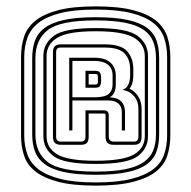

<svg xmlns="http://www.w3.org/2000/svg" viewBox="-20 -770 600 602"><path d="M514 -591V-345Q514 -311 504.5 -282Q495 -253 469.5 -232.5Q444 -212 398 -200Q352 -188 280 -188Q208 -188 162.5 -200Q117 -212 91 -232.5Q65 -253 55.5 -282Q46 -311 46 -345V-591Q46 -626 55.5 -655Q65 -684 91 -705Q117 -726 162.5 -738Q208 -750 280 -750Q352 -750 398 -738Q444 -726 469.5 -705Q495 -684 504.5 -655Q514 -626 514 -591ZM504 -345V-591Q504 -624 494.5 -651.5Q485 -679 460 -698.5Q435 -718 391.5 -729Q348 -740 280 -740Q213 -740 169.5 -729Q126 -718 101 -698.5Q76 -679 66 -651.5Q56 -624 56 -591V-345Q56 -313 66 -285.5Q76 -258 101 -239Q126 -220 169.5 -209Q213 -198 280 -198Q348 -198 391.5 -209Q435 -220 460 -239Q485 -258 494.5 -285.5Q504 -313 504 -345ZM479 -588V-348Q479 -319 471 -295.5Q463 -272 441 -255.5Q419 -239 380 -230.5Q341 -222 280 -222Q220 -222 181 -230.5Q142 -239 120 -255.5Q98 -272 89.5 -295.5Q81 -319 81 -348V-588Q81 -618 89.5 -642Q98 -666 120 -682.5Q142 -699 181 -707.5Q220 -716 280 -716Q341 -716 380 -707.5Q419 -699 441 -682.5Q463 -666 471 -642Q479 -618 479 -588ZM280 -232Q336 -232 373 -239.5Q410 -247 431 -262Q452 -277 460.5 -298.5Q469 -320 469 -348V-588Q469 -617 460.5 -639Q452 -661 431 -676Q410 -691 373 -698.5Q336 -706 280 -706Q168 -706 129.5 -675.5Q91 -645 91 -588V-348Q91 -292 129.5 -262Q168 -232 280 -232ZM444 -343Q444 -304 411.5 -280Q379 -256 280 -256Q181 -256 148.5 -280Q116 -304 116 -343V-594Q116 -633 148.5 -657.5Q181 -682 280 -682Q379 -682 411.5 -657.5Q444 -633 444 -594ZM280 -266Q367 -266 400.5 -286Q434 -306 434 -343V-594Q434 -631 400.5 -651.5Q367 -672 280 -672Q193 -672 159.5 -651.5Q126 -631 126 -594V-343Q126 -306 159.5 -286Q193 -266 280 -266ZM276 -579H207V-465H276Q309 -465 321 -475.5Q333 -486 333 -505V-534Q333 -555 318.5 -567Q304 -579 276 -579ZM248 -548H279Q290 -548 293.5 -542Q297 -536 297 -528V-515Q297 -506 293.5 -500.5Q290 -495 279 -495H248ZM279 -538H258V-505H279Q285 -505 286 -508Q287 -511 287 -515V-528Q287 -532 286 -535Q285 -538 279 -538ZM207 -361H197V-589H276Q310 -589 326.5 -573.5Q343 -558 343 -534V-505Q343 -492 339 -481.5Q335 -471 324 -465Q348 -464 360 -452Q372 -440 372 -418V-361H362V-418Q362 -436 351 -445.5Q340 -455 320 -455H207ZM234 -326Q241 -326 244.5 -330Q248 -334 248 -341V-424H306Q314 -424 317.5 -420Q321 -416 321 -407V-341Q321 -334 325 -330Q329 -326 336 -326H400Q407 -326 410.5 -330Q414 -334 414 -341V-428Q414 -453 400 -469Q386 -485 364 -488Q377 -493 382.5 -505Q388 -517 388 -534V-553Q388 -584 370.5 -602.5Q353 -621 307 -621H171Q163 -621 159.5 -617.5Q156 -614 156 -606V-341Q156 -334 159.5 -330Q163 -326 171 -326ZM234 -316H171Q158 -316 152 -322Q146 -328 146 -341V-606Q146 -619 152 -625Q158 -631 171 -631H307Q360 -631 379 -609Q398 -587 398 -553V-534Q398 -521 395 -510Q392 -499 386 -492Q403 -484 413.5 -467.5Q424 -451 424 -428V-341Q424 -328 418.5 -322Q413 -316 400 -316H336Q323 -316 317 -322Q311 -328 311 -341V-407Q311 -410 310.5 -412Q310 -414 306 -414H258V-341Q258 -328 252.5 -322Q247 -316 234 -316Z"/></svg>

Font: Bungee Outline
Style: Regular
Weight: 400
Designer: David Jonathan Ross
Foundry: David Jonathan Ross
Version: Version 1.000;PS 1.0;hotconv 1.0.72;makeotf.lib2.5.5900